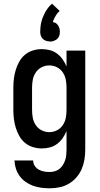

<svg xmlns="http://www.w3.org/2000/svg" viewBox="-20 -793 540 1036"><path d="M248 223Q225 223 202.5 220Q180 217 159 209.5Q138 202 119 189Q100 176 86.5 157.5Q73 139 66 117.5Q59 96 58 73H159Q159 89 167.5 102Q176 115 189.5 122.5Q203 130 218 132.5Q233 135 248 135Q262 135 276 131Q290 127 301 118Q312 109 319.5 97Q327 85 331.5 71.5Q336 58 337.5 43.5Q339 29 339 15V-86Q331 -66 318 -47.5Q305 -29 287.5 -16Q270 -3 248.5 2.5Q227 8 205 8Q181 8 157 0.5Q133 -7 114.5 -22.5Q96 -38 84 -59.5Q72 -81 65 -104Q58 -127 55 -151.5Q52 -176 52 -200V-320Q52 -344 55 -368.5Q58 -393 65 -416Q72 -439 84 -460.5Q96 -482 114.5 -497.5Q133 -513 157 -520.5Q181 -528 205 -528Q227 -528 248.5 -522.5Q270 -517 287.5 -504Q305 -491 318 -472.5Q331 -454 339 -434V-520H440V15Q440 42 435.5 68.5Q431 95 420.5 119.5Q410 144 392 164.5Q374 185 351 198.5Q328 212 301.5 217.5Q275 223 248 223ZM246 -80Q268 -80 287.5 -90Q307 -100 319 -118Q331 -136 335 -157Q339 -178 339 -200V-320Q339 -342 335 -363Q331 -384 319 -402Q307 -420 287.5 -430Q268 -440 246 -440Q224 -440 204.5 -430Q185 -420 173 -402Q161 -384 157 -363Q153 -342 153 -320V-200Q153 -178 157 -157Q161 -136 173 -118Q185 -100 204.5 -90Q224 -80 246 -80ZM250 -569Q243 -569 236.5 -570.5Q230 -572 224 -574.5Q218 -577 213 -581.5Q208 -586 204.5 -591.5Q201 -597 199 -605Q197 -613 197 -617V-622Q197 -635 198.5 -648.5Q200 -662 203 -674.5Q206 -687 211 -699.5Q216 -712 222 -723.5Q228 -735 237 -747.5Q246 -760 253 -766L261 -773L302 -734Q296 -729 291 -723Q286 -717 282 -710.5Q278 -704 274 -696Q270 -688 268 -683L265 -674Q271 -673 276 -671Q281 -669 285 -665.5Q289 -662 292.5 -657.5Q296 -653 298 -648Q300 -643 301.5 -636.5Q303 -630 303 -627V-622Q303 -616 302 -609Q301 -602 298 -596Q295 -590 290.5 -585Q286 -580 280.5 -577Q275 -574 267.5 -571.5Q260 -569 256 -569Z"/></svg>

Font: Iosevka Term Semibold
Style: Regular
Weight: 600
Monospace: yes
Designer: Belleve Invis
Foundry: Belleve Invis
Version: Version 31.4.0